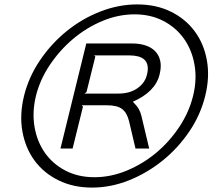

<svg xmlns="http://www.w3.org/2000/svg" viewBox="-20 -835 980 870"><path d="M910 -401Q889 -315 838 -239.5Q787 -164 717 -107.5Q647 -51 564.5 -18Q482 15 397 15Q312 15 245 -18Q178 -51 136.5 -107.5Q95 -164 81.5 -239.5Q68 -315 89 -401Q110 -486 161 -561.5Q212 -637 281.5 -693.5Q351 -750 434 -782.5Q517 -815 602 -815Q687 -815 753.5 -782.5Q820 -750 862 -693.5Q904 -637 917.5 -561.5Q931 -486 910 -401ZM855 -401Q873 -474 861.5 -541Q850 -608 814 -659Q778 -710 720.5 -740Q663 -770 590 -770Q516 -770 444 -740Q372 -710 311.5 -659Q251 -608 206 -541Q161 -474 143 -401Q125 -327 136.5 -260Q148 -193 183.5 -142.5Q219 -92 276.5 -62Q334 -32 408 -32Q482 -32 554.5 -62Q627 -92 687.5 -142.5Q748 -193 792.5 -260Q837 -327 855 -401ZM656 -162H594L565 -285Q556 -323 534 -340.5Q512 -358 464 -358H350L356 -352L309 -162H254L371 -638H579Q612 -638 638.5 -629.5Q665 -621 682.5 -603.5Q700 -586 706 -559.5Q712 -533 703 -497Q684 -419 582 -374Q601 -355 609 -340.5Q617 -326 621 -309ZM646 -497Q652 -521 648.5 -538Q645 -555 634 -565Q623 -575 605.5 -579.5Q588 -584 566 -584H406L412 -579L372 -418L363 -411H517Q568 -411 602.5 -435Q637 -459 646 -497Z"/></svg>

Font: TypoPRO Sinkin Sans
Style: 300 Light Italic
Weight: 300
Italic angle: -112°
Designer: Keith Bates
Foundry: K-Type
Version: Sinkin Sans (version 1.0)  by Keith Bates   •   © 2014   www